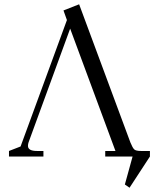

<svg xmlns="http://www.w3.org/2000/svg" viewBox="-20 -732 740 898"><path d="M22 0V-25.9L76.2 -46.9L293 -638.2L276.9 -683.1L350.1 -711.9L589.8 -65.9Q600.1 -40.5 607.9 -33.2Q615.7 -25.9 639.2 -25.9H681.2V0L585.9 146L564 130.9L600.1 0H472.2V-25.9H520L308.1 -598.1L113.8 -66.9Q110.8 -58.1 110.8 -49.8Q110.8 -25.9 152.8 -25.9H183.1V0Z"/></svg>

Font: Dihjauti S
Style: Regular
Weight: 400
Designer: T. Christopher White
Version: Version 3.0.0